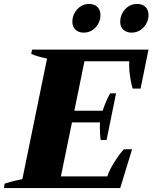

<svg xmlns="http://www.w3.org/2000/svg" viewBox="-43 -951 771 971"><path d="M323 -840Q323 -877 347.5 -904Q372 -931 408 -931Q435 -931 450 -915.5Q465 -900 465 -875Q465 -839 440.5 -812.5Q416 -786 380 -786Q354 -786 338.5 -801Q323 -816 323 -840ZM565 -840Q565 -877 589.5 -904Q614 -931 651 -931Q678 -931 693 -915.5Q708 -900 708 -875Q708 -839 683 -812.5Q658 -786 622 -786Q596 -786 580.5 -801Q565 -816 565 -840ZM708 -700 668 -503H628Q622 -519 616 -556Q610 -593 610 -621Q610 -636 611 -641H384L333 -391H476Q492 -439 514 -479H544L496 -243H466Q462 -272 462 -309Q462 -326 463 -332H321L265 -59H500Q508 -88 536.5 -133Q565 -178 584 -196H625L565 0H-23L-20 -22Q26 -37 70 -45L195 -655Q152 -663 115 -678L119 -700Z"/></svg>

Font: Trirong Black
Style: Italic
Weight: 900
Italic angle: -12°
Designer: Katatrad Team
Foundry: CadsonDemak
Version: Version 1.001